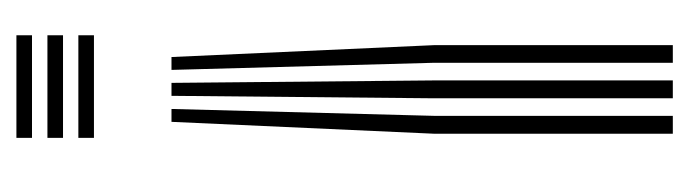

<svg xmlns="http://www.w3.org/2000/svg" viewBox="-323 -317 840 234"><g transform="rotate(-90 97.0 -200.0)"><path d="M128.8 -411H144.5L159 -90.5V200H137.5V-90.5ZM65.5 -411H81.2L72.8 -90.5V200H51V-90.5ZM97.2 -411H113L116 -90.5V200H94.2V-90.5ZM46 -600H171V-581H46ZM46 -524.5H171V-505.5H46ZM46 -562.2H171V-543.2H46Z"/></g></svg>

Font: Big Shoulders Inline Display Thin
Style: Bold
Weight: 700
Version: Version 2.002